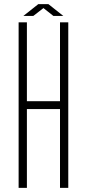

<svg xmlns="http://www.w3.org/2000/svg" viewBox="-20 -908 420 928"><path d="M70 0V-800H110V-419H270V-800H310V0H270V-381H110V0ZM93 -831 165 -888H214L286 -831H238L190 -869L141 -831Z"/></svg>

Font: Big Shoulders Text Thin
Style: Regular
Weight: 100
Designer: Patric King
Foundry: XO Type Co
Version: Version 1.000; ttfautohint (v1.8.2)